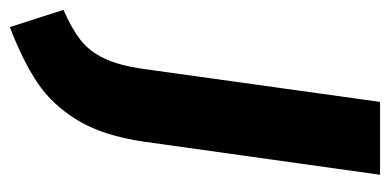

<svg xmlns="http://www.w3.org/2000/svg" viewBox="-318 -350 792 390"><g transform="rotate(90 78.0 -155.0)"><path d="M-97 112Q-60 96 -36.5 78Q-13 60 1.5 29.5Q16 -1 23 -50L90 -531H238L171 -53Q159 31 127.5 83Q96 135 51 165Q6 195 -62 221Z"/></g></svg>

Font: Fira Sans Condensed
Style: Bold Italic
Weight: 700
Width: 3
Italic angle: -8°
Designer: Carrois Corporate & Edenspiekermann AG
Foundry: Carrois Corporate GbR & Edenspiekermann AG
Version: Version 4.203